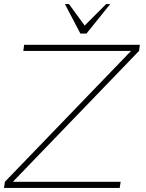

<svg xmlns="http://www.w3.org/2000/svg" viewBox="-50 -919 716 939"><path d="M-30.5 0 -26 -30 591 -670H64L68 -700H634L630 -670L13 -30H540L535.5 0ZM343 -755 267.5 -899H287.5L364 -794L469 -899H489L373 -755Z"/></svg>

Font: Urbanist Thin
Style: Italic
Weight: 100
Italic angle: -8°
Designer: Corey Hu
Foundry: Corey Hu
Version: Version 1.321; ttfautohint (v1.8.4.7-5d5b)